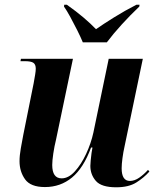

<svg xmlns="http://www.w3.org/2000/svg" viewBox="-20 -786 675 816"><path d="M474 10Q411 10 387.5 -17Q364 -44 364 -81Q364 -89 365.5 -104.5Q367 -120 369 -135.5Q371 -151 373 -159H367Q335 -72 286 -31.5Q237 9 171 9Q110 9 86.5 -24Q63 -57 63 -101Q63 -125 68.5 -156Q74 -187 79 -213L123 -432Q127 -454 129.5 -469.5Q132 -485 132 -494Q132 -512 122 -519Q112 -526 85 -526H67L69 -536H290L218 -192Q211 -164 206.5 -133.5Q202 -103 202 -85Q202 -28 242 -28Q271 -28 298 -57.5Q325 -87 346 -132Q367 -177 377 -223L442 -536H587L509 -162Q504 -140 500.5 -114Q497 -88 497 -71Q497 -17 532 -17Q552 -17 572 -31Q592 -45 609 -64L615 -57Q592 -31 559.5 -10.5Q527 10 474 10ZM332 -606Q323 -628 308.5 -657Q294 -686 279 -713.5Q264 -741 252 -758L253 -766H264Q305 -737 335.5 -711Q366 -685 388 -662Q418 -683 464.5 -712Q511 -741 560 -766H573L572 -758Q534 -722 497.5 -682Q461 -642 434 -606Z"/></svg>

Font: Noto Serif Display SemiCondensed
Style: Bold Italic
Weight: 700
Width: 4
Italic angle: -12°
Designer: Monotype Design Team
Foundry: Monotype Imaging Inc.
Version: Version 2.009